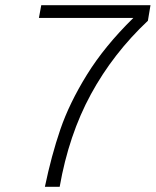

<svg xmlns="http://www.w3.org/2000/svg" viewBox="-20 -720 600 740"><path d="M494 -651H130L139 -700H560L550 -640Q416 -514 330.5 -357Q245 -200 210 0H153Q178 -120 212.5 -221Q247 -322 315 -432Q383 -542 494 -651Z"/></svg>

Font: Sarabun ExtraLight
Style: Italic
Weight: 275
Italic angle: -10°
Designer: Suppakit Chalermlarp | Katatrad Co.,Ltd.
Foundry: Cadson Demak Co.,Ltd.
Version: Version 1.000; ttfautohint (v1.6)